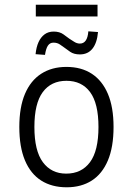

<svg xmlns="http://www.w3.org/2000/svg" viewBox="-20 -787 564 815"><path d="M263 8Q200 8 155 -20.5Q110 -49 86 -106Q62 -163 62 -248Q62 -332 86 -388.5Q110 -445 155 -474Q200 -503 262 -503Q325 -503 369.5 -474Q414 -445 438 -388.5Q462 -332 462 -248Q462 -163 438 -106Q414 -49 369.5 -20.5Q325 8 263 8ZM261 -50Q326 -50 362 -98.5Q398 -147 398 -248Q398 -348 362.5 -396Q327 -444 262 -444Q197 -444 161.5 -396Q126 -348 126 -248Q126 -147 162 -98.5Q198 -50 261 -50ZM132 -717V-767H394V-717ZM171 -554 131 -557Q134 -587 143.5 -608Q153 -629 169 -641Q185 -653 208 -653Q233 -653 249.5 -641Q266 -629 274 -623Q281 -619 293.5 -610.5Q306 -602 319 -602Q335 -602 344 -615Q353 -628 355 -654L396 -651Q392 -605 372.5 -580.5Q353 -556 319 -556Q294 -556 278 -567Q262 -578 253 -585Q246 -590 234.5 -598Q223 -606 207 -606Q192 -606 183.5 -593.5Q175 -581 171 -554Z"/></svg>

Font: Nunito Sans 7pt Condensed Light
Style: Regular
Weight: 300
Width: 3
Designer: Vernon Adams
Foundry: Vernon Adams
Version: Version 3.101;gftools[0.9.27]